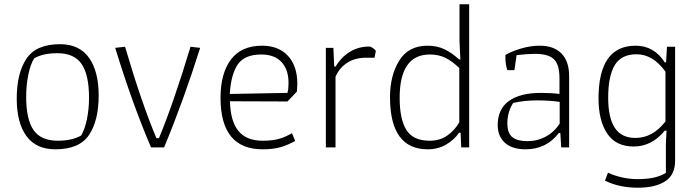

<svg xmlns="http://www.w3.org/2000/svg" viewBox="-20 -687 3248 895"><path d="M58 -227Q58 -345 103 -413Q148 -481 260 -481Q350 -481 395 -417.5Q440 -354 440 -242Q440 -125 395 -58Q350 9 238 9Q148 9 103 -53Q58 -115 58 -227ZM358 -55Q375 -83 385 -130.5Q395 -178 395 -231Q395 -338 360.5 -388.5Q326 -439 248 -439Q180 -439 139 -415Q122 -387 112 -338.5Q102 -290 102 -236Q102 -130 136.5 -80.5Q171 -31 249 -31Q315 -31 358 -55Z M517 -464 563 -469Q639 -210 709 -43H721Q788 -204 868 -469L913 -464Q837 -222 745 0H684Q597 -203 517 -464Z M1008 -231Q1008 -345 1056.5 -409.5Q1105 -474 1202 -474Q1278 -474 1322 -427Q1366 -380 1366 -296Q1366 -286 1364 -260L1320 -214L1052 -215Q1054 -123 1091 -77Q1128 -31 1205 -31Q1249 -31 1279.5 -39.5Q1310 -48 1341 -66L1356 -30Q1322 -11 1288 -1Q1254 9 1204 9Q1008 9 1008 -231ZM1320 -254Q1325 -272 1325 -301Q1325 -362 1292.5 -397.5Q1260 -433 1198 -433Q1121 -433 1089 -387.5Q1057 -342 1051 -249Z M1499 -464H1534L1538 -377H1545Q1569 -419 1609.5 -444.5Q1650 -470 1701 -470Q1708 -470 1717.5 -463.5Q1727 -457 1732 -450L1726 -418H1687Q1635 -418 1598.5 -394.5Q1562 -371 1544 -329V0H1499Z M1798 -234Q1798 -335 1841 -404.5Q1884 -474 1973 -474Q2017 -474 2051.5 -457.5Q2086 -441 2120 -410H2126L2122 -494V-667H2167V0H2130L2127 -68H2120Q2096 -34 2058.5 -12.5Q2021 9 1974 9Q1798 9 1798 -234ZM2121 -117V-370Q2085 -404 2054 -418.5Q2023 -433 1984 -433Q1843 -433 1843 -231Q1843 -131 1874.5 -81Q1906 -31 1983 -31Q2031 -31 2065.5 -55.5Q2100 -80 2121 -117Z M2300 -104Q2300 -179 2352.5 -216.5Q2405 -254 2502 -254Q2550 -254 2588 -249V-322Q2588 -386 2562 -411Q2536 -436 2474 -436Q2440 -436 2388 -430L2378 -360H2345Q2336 -386 2336 -417V-431Q2368 -449 2411 -461.5Q2454 -474 2496 -474Q2562 -474 2597.5 -437.5Q2633 -401 2633 -332V0H2596L2592 -67H2585Q2527 9 2430 9Q2367 9 2333.5 -21.5Q2300 -52 2300 -104ZM2589 -111V-212Q2544 -219 2484 -219Q2422 -219 2372 -207Q2345 -164 2345 -113Q2345 -66 2368.5 -47.5Q2392 -29 2438 -29Q2485 -29 2524.5 -50.5Q2564 -72 2589 -111Z M2800 155 2814 118Q2844 132 2880 140Q2916 148 2951 148Q2996 148 3027.5 141Q3059 134 3084 119V-18L3087 -78H3079Q3018 -4 2934 -4Q2851 -4 2810.5 -64.5Q2770 -125 2770 -228Q2770 -474 2943 -474Q3029 -474 3079 -396H3085L3089 -469H3127V62Q3127 128 3081 158Q3035 188 2954 188Q2866 188 2800 155ZM3082 -121V-353Q3024 -434 2947 -434Q2876 -434 2845.5 -383Q2815 -332 2815 -232Q2815 -138 2846 -91Q2877 -44 2942 -44Q3023 -44 3082 -121Z"/></svg>

Font: Athiti Light
Style: Regular
Weight: 300
Designer: CadsonDemak Team
Foundry: CadsonDemak
Version: Version 1.033